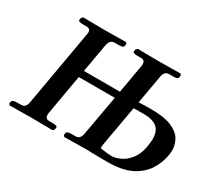

<svg xmlns="http://www.w3.org/2000/svg" viewBox="-125 -872 1215 1099"><g transform="rotate(30 483.0 -323.0)"><path d="M484 -75 531 -338H293L247 -75Q246 -71 246 -67Q246 -63 246 -61Q246 -35 273 -35H299Q311 -35 319.5 -32Q328 -29 326 -23L324 -8L312 1Q312 1 296.5 0.5Q281 0 258 0Q235 0 212 -0.5Q189 -1 174 -1Q161 -1 137.5 -0.5Q114 0 90 0Q66 0 49 0.5Q32 1 32 1L24 -8L27 -23Q28 -29 37 -32Q46 -35 59 -35H85Q103 -35 112 -45.5Q121 -56 124 -75L211 -571Q212 -576 212.5 -579.5Q213 -583 213 -586Q213 -611 187 -611H161Q149 -611 140 -614Q131 -617 132 -623L135 -638L146 -647Q146 -647 162 -646.5Q178 -646 201 -646Q224 -646 247 -645.5Q270 -645 285 -645Q298 -645 321.5 -645.5Q345 -646 369 -646Q393 -646 410 -646.5Q427 -647 427 -647L434 -638L432 -623Q429 -611 400 -611H375Q356 -611 347 -600.5Q338 -590 334 -571L301 -383H539L572 -571Q573 -576 573 -579.5Q573 -583 573 -585Q573 -611 547 -611H521Q509 -611 500.5 -614Q492 -617 493 -623L495 -638L507 -647Q507 -647 522.5 -646.5Q538 -646 561 -646Q584 -646 607 -645.5Q630 -645 645 -645Q658 -645 681.5 -645.5Q705 -646 729 -646Q753 -646 770 -646.5Q787 -647 787 -647L794 -638L792 -623Q791 -611 761 -611H735Q716 -611 707 -600.5Q698 -590 695 -571L662 -384Q682 -385 704 -385.5Q726 -386 745 -386Q831 -386 879 -365.5Q927 -345 946.5 -312.5Q966 -280 966 -243Q966 -226 963 -209Q954 -154 923 -106Q892 -58 833 -28.5Q774 1 679 1Q670 1 651 1Q632 1 610.5 0.5Q589 0 571 0Q562 -1 551.5 -1Q541 -1 535 -1Q522 -1 498.5 -0.5Q475 0 450.5 0Q426 0 409.5 0.5Q393 1 393 1L385 -8L387 -23Q390 -35 419 -35H445Q463 -35 472 -45.5Q481 -56 484 -75ZM606 -49 595 -51Q605 -48 622.5 -45.5Q640 -43 656 -41.5Q672 -40 679 -40Q704 -40 736 -54Q768 -68 795 -101.5Q822 -135 832 -191Q834 -205 835.5 -217.5Q837 -230 837 -240Q837 -296 807 -318.5Q777 -341 725 -341H694Q683 -341 672.5 -341Q662 -341 654 -340L607 -75Q604 -52 606 -49Z"/></g></svg>

Font: Libertinus Serif SemiBold
Style: Italic
Weight: 600
Italic angle: -11.5°
Designer: Philipp H. Poll, Khaled Hosny
Foundry: Caleb Maclennan
Version: Version 7.051;RELEASE